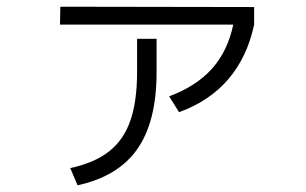

<svg xmlns="http://www.w3.org/2000/svg" viewBox="-20 -554 904 567"><path d="M384.8 -340.8V-439.5H442.4V-340.8Q442.4 -194.8 385.5 -113.8Q328.6 -32.7 209 -6.8L187.5 -57.6Q258.3 -72.8 301.5 -106.4Q344.7 -140.1 364.7 -197Q384.8 -253.9 384.8 -340.8ZM668.9 -481.4H157.2L158.2 -534.2L730.5 -533.2V-481.4Q710.4 -386.2 654.8 -320.8Q599.1 -255.4 508.8 -222.7L479.5 -269.5Q559.6 -299.3 606 -351.1Q652.3 -402.8 668.9 -481.4Z"/></svg>

Font: Pretendard GOV Light
Style: Regular
Weight: 300
Designer: Base glyphs from Inter by Rasmus Andersson; Hangeul glyphs from Noto Sans CJK(Source Han Sans) by Jang Soo-young and Kan
Foundry: Kil Hyung-jin
Version: Version 1.309